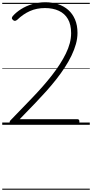

<svg xmlns="http://www.w3.org/2000/svg" viewBox="-20 -1116 823 1717"><path d="M89 0Q79 0 72.5 -6.5Q66 -13 66 -22Q66 -31 72 -38L267 -240Q316 -291 360.5 -341.5Q405 -392 444 -442Q483 -492 514.5 -541Q546 -590 569 -637Q592 -684 604 -729.5Q616 -775 616 -819Q616 -896 587.5 -945.5Q559 -995 506 -1019.5Q453 -1044 382 -1044Q308 -1044 247.5 -1017Q187 -990 134 -939Q124 -931 115 -929.5Q106 -928 96 -937Q85 -947 86.5 -956Q88 -965 95 -973Q124 -1006 168 -1034Q212 -1062 268 -1079Q324 -1096 385 -1096Q447 -1096 499.5 -1078.5Q552 -1061 590.5 -1027Q629 -993 651 -941.5Q673 -890 673 -822Q673 -773 659 -722.5Q645 -672 619.5 -619Q594 -566 559.5 -513Q525 -460 483 -406.5Q441 -353 394 -300.5Q347 -248 297 -196L156 -50H673Q681 -50 685.5 -45Q690 -40 690 -27Q690 -13 686 -6.5Q682 0 673 0ZM0 571H783V581H0ZM0 -20H783V0H0ZM0 -505H783V-500H0ZM0 -1091H783V-1081H0Z"/></svg>

Font: Playwrite PT Guides
Style: Regular
Weight: 400
Designer: Veronika Burian, José Scaglione
Foundry: TypeTogether
Version: Version 1.003